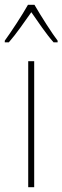

<svg xmlns="http://www.w3.org/2000/svg" viewBox="-41 -783 261 803"><path d="M103 -763H76C52 -720 4 -647 -21 -613V-606H-4C26 -640 64 -695 90 -732C117 -693 152 -641 183 -606H200V-613C180 -638 129 -718 103 -763ZM102 0V-527H77V0Z"/></svg>

Font: Noto Sans Malayalam Condensed Thin
Style: Regular
Weight: 100
Width: 3
Designer: Jelle Bosma - Monotype Design Team
Foundry: Monotype Imaging Inc.
Version: Version 2.104